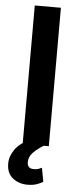

<svg xmlns="http://www.w3.org/2000/svg" viewBox="-61 -743 410 982"><g transform="rotate(5 144.0 -252.5)"><path d="M210.9 -710.9V0H76.7V-710.9ZM123.5 -30.8 188 -2Q152.3 19.5 131.6 41.3Q110.8 63 110.8 90.8Q110.8 105 118.4 114.3Q126 123.5 144.5 123.5Q158.7 123.5 168.7 119.9Q178.7 116.2 185.5 112.8L198.7 184.1Q186.5 191.4 167.2 198.5Q147.9 205.6 118.7 205.6Q74.2 205.6 43 180.4Q11.7 155.3 11.7 106.4Q11.7 68.8 36.4 33.4Q61 -2 123.5 -30.8Z"/></g></svg>

Font: Vazirmatn RD FD SemiBold
Style: Regular
Weight: 600
Designer: Saber Rastikerdar
Foundry: Saber Rastikerdar
Version: Version 33.003